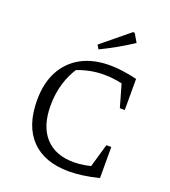

<svg xmlns="http://www.w3.org/2000/svg" viewBox="-160 -1013 1006 1137"><g transform="rotate(20 343.5 -444.5)"><path d="M405 8Q251 8 168 -78Q85 -164 85 -325Q85 -432 125.5 -508Q166 -584 241 -625Q316 -666 421 -666Q459 -666 503 -660Q547 -654 593 -643L575 -575Q533 -588 491 -595Q449 -602 407 -602Q358 -602 310 -591.5Q262 -581 216 -560L249 -584Q210 -527 190.5 -462Q171 -397 171 -322Q171 -192 234.5 -122.5Q298 -53 414 -53Q448 -53 487.5 -60Q527 -67 571 -82L593 -18Q488 8 405 8ZM505 -17 562 -214H593V-18ZM562 -447 506 -643H593V-447ZM324 -731 309 -756 481 -897H492L523 -844Q475 -812 425 -784Q375 -756 324 -731Z"/></g></svg>

Font: Piazzolla Thin
Style: Regular
Weight: 400
Version: Version 2.001